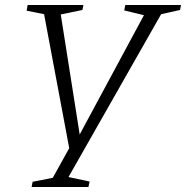

<svg xmlns="http://www.w3.org/2000/svg" viewBox="-20 -537 747 771"><path d="M703 -497 627 -480 255 174 340 192 335 214H107L111 193L192 177L258 58L157 -480L87 -494L91 -517H315L311 -497L224 -479L300 3L558 -476L479 -495L483 -517H707Z"/></svg>

Font: Afta serif
Style: Italic
Weight: 400
Italic angle: -12°
Designer: parq.ink
Foundry: Oriol Esparraguera Font
Version: Version 1.000